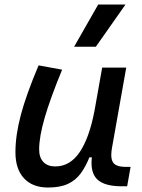

<svg xmlns="http://www.w3.org/2000/svg" viewBox="-20 -815 626 845"><path d="M191.4 10.3Q123 10.3 85.4 -30.5Q47.9 -71.3 47.9 -145Q47.9 -219.7 72 -310.3Q96.2 -400.9 149.9 -527.3L253.4 -508.3Q200.2 -378.9 176.3 -295.7Q152.3 -212.4 152.3 -157.2Q152.3 -121.6 170.9 -102.1Q189.5 -82.5 223.1 -82.5Q288.1 -82.5 330.6 -145.3Q373 -208 395.5 -325.7V-325.2L429.7 -517.6H535.6L473.1 -165.5Q469.7 -147.5 469.7 -133.3Q469.7 -111.3 478 -99.6Q490.7 -80.6 533.7 -80.6H554.7L539.6 4.9H516.6Q439.5 4.9 408.2 -25.4Q382.8 -49.8 382.8 -97.7Q382.8 -109.4 384.3 -122.6H373.5Q356.9 -81.5 335.2 -51.8Q313.5 -22 279.3 -5.9Q245.1 10.3 191.4 10.3ZM306.2 -609.4 412.1 -794.9H532.2L401.9 -609.4Z"/></svg>

Font: CaskaydiaCove NFP
Style: Italic
Weight: 400
Italic angle: -10°
Designer: Aaron Bell
Foundry: Saja Typeworks
Version: Version 2111.001; VTT 6.35;Nerd Fonts 3.1.1